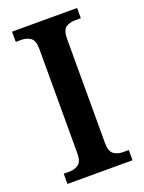

<svg xmlns="http://www.w3.org/2000/svg" viewBox="-137 -780 636 846"><g transform="rotate(-20 181.0 -357.0)"><path d="M29 0V-48H57Q80 -48 98 -60.5Q116 -73 116 -111V-601Q116 -641 98 -653.5Q80 -666 57 -666H29V-714H334V-666H306Q280 -666 263 -653.5Q246 -641 246 -600V-112Q246 -74 263.5 -61Q281 -48 306 -48H334V0Z"/></g></svg>

Font: Noto Serif Ethiopic SemiCondensed SemiBold
Style: Regular
Weight: 600
Width: 4
Designer: Monotype Design Team
Foundry: Monotype Imaging Inc.
Version: Version 2.102; ttfautohint (v1.8.4.7-5d5b)